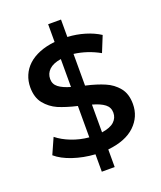

<svg xmlns="http://www.w3.org/2000/svg" viewBox="-167 -925 964 1150"><g transform="rotate(-20 314.5 -350.0)"><path d="M362 8V120H280V9Q205 4 139.5 -18Q74 -40 35 -74L80 -175Q117 -145 170 -124.5Q223 -104 280 -99V-299Q245 -307 215 -316.5Q185 -326 161 -336Q114 -357 82 -396.5Q50 -436 50 -501Q50 -541 65 -576.5Q80 -612 109 -639Q138 -666 181 -683.5Q224 -701 280 -707V-820H362V-709Q419 -706 472 -690Q525 -674 565 -648L524 -547Q447 -590 362 -601V-399Q398 -391 428 -381.5Q458 -372 481 -362Q529 -342 561.5 -302.5Q594 -263 594 -198Q594 -117 535 -60.5Q476 -4 362 8ZM280 -420V-598Q229 -590 204 -566Q179 -542 179 -507Q179 -474 205 -454Q231 -434 280 -420ZM466 -189Q466 -223 439.5 -243.5Q413 -264 362 -278V-101Q416 -109 441 -132Q466 -155 466 -189Z"/></g></svg>

Font: CMG Sans SemiBold
Style: Regular
Weight: 600
Designer: Julieta Ulanovsky
Foundry: Julieta Ulanovsky
Version: Version 7.200